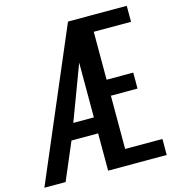

<svg xmlns="http://www.w3.org/2000/svg" viewBox="-187 -982 999 1088"><g transform="rotate(-15 312.5 -437.5)"><path d="M593.8 -406.2H437.5V-93.8H656.2V0H312.5V-218.8H156.2L63 0H-61.5L311.5 -875H656.2V-781.2H437.5V-500H593.8ZM312.5 -312.5V-633.8L191.9 -312.5Z"/></g></svg>

Font: OswaldRegular
Style: Regular
Weight: 400
Designer: vernon adams
Foundry: vernon adams
Version: Version 1.000